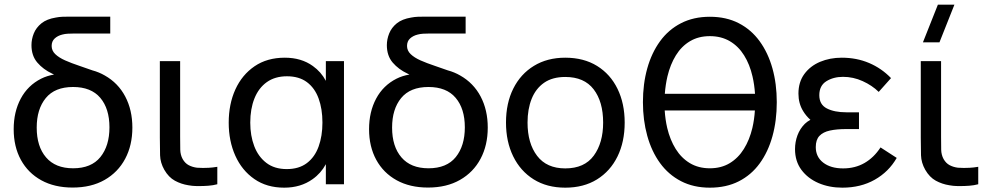

<svg xmlns="http://www.w3.org/2000/svg" viewBox="-20 -808 4350 842"><path d="M298.5 14.5Q219 14.5 161 -17.5Q103 -49.5 71.5 -107.2Q40 -165 40 -241.5Q40 -317.5 71 -375.5Q102 -433.5 160.5 -463Q186.5 -476 217 -481Q213 -483 209 -485Q169.5 -503.5 143.8 -533.5Q118 -563.5 118 -610Q118 -636 128.2 -661.5Q138.5 -687 161.8 -705.8Q185 -724.5 224.5 -731Q239.5 -734 254.2 -734.5Q269 -735 285.5 -735H463.5V-661H305.5Q290.5 -661 277.5 -660.2Q264.5 -659.5 253.5 -656.5Q233 -651.5 219.8 -639.2Q206.5 -627 206.5 -606.5Q206.5 -586 222.2 -570.8Q238 -555.5 265.5 -543.2Q293 -531 329 -519Q356 -510 385 -499.5Q414.5 -491.5 439.5 -477Q498 -444 529.2 -384.8Q560.5 -325.5 560.5 -248.5Q560.5 -171 529 -111.8Q497.5 -52.5 438.8 -19Q380 14.5 298.5 14.5ZM300.5 -70Q380.5 -70 420.2 -119.2Q460 -168.5 460 -249.5Q460 -331.5 419.8 -379Q379.5 -426.5 300.5 -426.5Q220.5 -426.5 180.8 -378Q141 -329.5 141 -248.5Q141 -165.5 182 -117.8Q223 -70 300.5 -70Z M806.5 4.5Q774.5 -0.5 747 -15.5Q719.5 -30.5 700.5 -63.5Q683 -94.5 682 -127Q681 -159.5 681 -204V-540H770V-208Q770 -174 770.5 -151.5Q771 -129 781 -110.5Q791.5 -92 807.8 -83.5Q824 -75 844 -72.5Q856.5 -71.5 870 -71.5Q879 -71.5 895.5 -72.2Q912 -73 933 -76.5V0Q914.5 5 894 6.5Q873.5 8 856 8Q851 8 837.2 7.8Q823.5 7.5 806.5 4.5Z M1226.5 15Q1150 15 1095.5 -22.8Q1041 -60.5 1012 -125Q983 -189.5 983 -270Q983 -351.5 1012.2 -415.8Q1041.5 -480 1096.5 -517.5Q1151.5 -555 1229 -555Q1301.5 -555 1352 -518.5Q1388 -493 1409 -453.5V-540H1488.5V0H1409V-88Q1387.5 -48 1350.5 -22Q1298.5 15 1226.5 15ZM1237.5 -66.5Q1291 -66.5 1325.8 -92.8Q1360.5 -119 1377.2 -165.2Q1394 -211.5 1394 -270.5Q1394 -330.5 1377.2 -376.2Q1360.5 -422 1326 -447.8Q1291.5 -473.5 1238.5 -473.5Q1186 -473.5 1150 -447.8Q1114 -422 1095.8 -376.2Q1077.5 -330.5 1077.5 -270Q1077.5 -213 1095 -167Q1112.5 -121 1148 -93.8Q1183.5 -66.5 1237.5 -66.5Z M1857 14.5Q1777.5 14.5 1719.5 -17.5Q1661.5 -49.5 1630 -107.2Q1598.5 -165 1598.5 -241.5Q1598.5 -317.5 1629.5 -375.5Q1660.5 -433.5 1719 -463Q1745 -476 1775.5 -481Q1771.5 -483 1767.5 -485Q1728 -503.5 1702.2 -533.5Q1676.5 -563.5 1676.5 -610Q1676.5 -636 1686.8 -661.5Q1697 -687 1720.2 -705.8Q1743.5 -724.5 1783 -731Q1798 -734 1812.8 -734.5Q1827.5 -735 1844 -735H2022V-661H1864Q1849 -661 1836 -660.2Q1823 -659.5 1812 -656.5Q1791.5 -651.5 1778.2 -639.2Q1765 -627 1765 -606.5Q1765 -586 1780.8 -570.8Q1796.5 -555.5 1824 -543.2Q1851.5 -531 1887.5 -519Q1914.5 -510 1943.5 -499.5Q1973 -491.5 1998 -477Q2056.5 -444 2087.8 -384.8Q2119 -325.5 2119 -248.5Q2119 -171 2087.5 -111.8Q2056 -52.5 1997.2 -19Q1938.5 14.5 1857 14.5ZM1859 -70Q1939 -70 1978.8 -119.2Q2018.5 -168.5 2018.5 -249.5Q2018.5 -331.5 1978.2 -379Q1938 -426.5 1859 -426.5Q1779 -426.5 1739.2 -378Q1699.5 -329.5 1699.5 -248.5Q1699.5 -165.5 1740.5 -117.8Q1781.5 -70 1859 -70Z M2459 15Q2378.5 15 2320.2 -21.5Q2262 -58 2230.5 -122.5Q2199 -187 2199 -270.5Q2199 -355.5 2231 -419.5Q2263 -483.5 2321.5 -519.2Q2380 -555 2459 -555Q2540 -555 2598.5 -518.8Q2657 -482.5 2688.2 -418.2Q2719.5 -354 2719.5 -270.5Q2719.5 -186 2688 -121.8Q2656.5 -57.5 2598 -21.2Q2539.5 15 2459 15ZM2459 -69.5Q2543 -69.5 2584 -125.5Q2625 -181.5 2625 -270.5Q2625 -362 2583.5 -416.2Q2542 -470.5 2459 -470.5Q2402.5 -470.5 2366 -445Q2329.5 -419.5 2311.5 -374.5Q2293.5 -329.5 2293.5 -270.5Q2293.5 -179.5 2335.5 -124.5Q2377.5 -69.5 2459 -69.5Z M3093 15Q3021.5 15 2966.5 -13.5Q2911.5 -42 2874.5 -93Q2837.5 -144 2818.5 -212.5Q2799.5 -281 2799.5 -360Q2799.5 -440 2818.5 -508Q2837.5 -576 2874.5 -627Q2911.5 -678 2966.5 -706.2Q3021.5 -734.5 3093 -734.5Q3165 -734.5 3219.8 -706.2Q3274.5 -678 3311.5 -627Q3348.5 -576 3367.5 -508Q3386.5 -440 3386.5 -360Q3386.5 -279 3367.5 -210.5Q3348.5 -142 3311.5 -91.2Q3274.5 -40.5 3219.8 -12.8Q3165 15 3093 15ZM3291 -396.5Q3288.5 -436.5 3280 -473Q3268 -525.5 3243.2 -565.2Q3218.5 -605 3180.8 -627.2Q3143 -649.5 3093 -649.5Q3043 -649.5 3005.8 -627.2Q2968.5 -605 2944 -565.2Q2919.5 -525.5 2907 -473Q2898.5 -436.5 2895.5 -396.5ZM3093 -70Q3143 -70 3180.2 -92.5Q3217.5 -115 3242.2 -154.8Q3267 -194.5 3279.5 -247Q3288 -283.5 3290.5 -323.5H2895Q2897.5 -283.5 2906 -247Q2918.5 -194.5 2943.2 -154.8Q2968 -115 3005.5 -92.5Q3043 -70 3093 -70Z M3674 15Q3616.5 15 3569.5 -5.2Q3522.5 -25.5 3494.5 -63.2Q3466.5 -101 3466.5 -154Q3466.5 -185.5 3477.2 -214.5Q3488 -243.5 3509.5 -265Q3520.5 -275.5 3534 -282.5Q3514.5 -300 3502 -321Q3481.5 -354.5 3481.5 -397.5Q3481.5 -448 3507.2 -483.2Q3533 -518.5 3576.2 -536.8Q3619.5 -555 3671.5 -555Q3736.5 -555 3791.2 -531.8Q3846 -508.5 3887.5 -465.5L3833.5 -405Q3804.5 -433.5 3763.2 -452.2Q3722 -471 3677 -471Q3635 -471 3604 -451.8Q3573 -432.5 3573 -390.5Q3573 -349.5 3606 -332.5Q3639 -315.5 3691.5 -315.5H3747V-242H3691Q3649.5 -242 3619.5 -235.5Q3589.5 -229 3573.5 -212Q3557.5 -195 3557.5 -163Q3557.5 -120 3590.2 -94.8Q3623 -69.5 3677.5 -69.5Q3730 -69.5 3771.2 -93.2Q3812.5 -117 3841.5 -161.5L3912.5 -115.5Q3877.5 -54.5 3816 -19.8Q3754.5 15 3674 15Z M4100 -622.5H4027.5L4093 -787.5H4165.5ZM4143.5 4.5Q4111.5 -0.5 4084 -15.5Q4056.5 -30.5 4037.5 -63.5Q4020 -94.5 4019 -127Q4018 -159.5 4018 -204V-540H4107V-208Q4107 -174 4107.5 -151.5Q4108 -129 4118 -110.5Q4128.5 -92 4144.8 -83.5Q4161 -75 4181 -72.5Q4193.5 -71.5 4207 -71.5Q4216 -71.5 4232.5 -72.2Q4249 -73 4270 -76.5V0Q4251.5 5 4231 6.5Q4210.5 8 4193 8Q4188 8 4174.2 7.8Q4160.5 7.5 4143.5 4.5Z"/></svg>

Font: Cns Manrope Med
Style: Regular
Weight: 500
Designer: Mikhail Sharanda
Foundry: Mikhail Sharanda
Version: Version 4.504